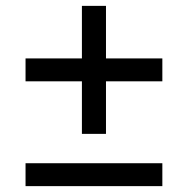

<svg xmlns="http://www.w3.org/2000/svg" viewBox="-20 -634 640 654"><path d="M259 -357H67V-435H259V-614H341V-435H533V-357H341V-178H259ZM67 -78H533V0H67Z"/></svg>

Font: IBM Plex Serif SmBld
Style: Regular
Weight: 600
Designer: Mike Abbink, Paul van der Laan, Pieter van Rosmalen
Foundry: Bold Monday
Version: Version 3.001